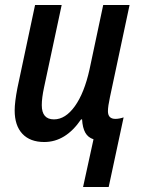

<svg xmlns="http://www.w3.org/2000/svg" viewBox="-20 -561 572 772"><path d="M356 -1Q334 -8 323 -27.5Q312 -47 310 -81H306Q244 10 158 10Q101 10 70 -23Q39 -56 39 -117Q39 -150 50 -207L121 -541H228L157 -209Q148 -167 148 -138Q148 -81 197 -81Q243 -81 281 -134Q319 -187 340 -282L395 -541H501L422 -170Q414 -133 414 -114Q414 -83 444 -83Q459 -83 477 -89L417 191H314Z"/></svg>

Font: Noto Sans UI NarrowMedium
Style: Italic
Weight: 500
Width: 4
Italic angle: -12°
Designer: Monotype Design Team
Foundry: Monotype Imaging Inc.
Version: Version 1.001